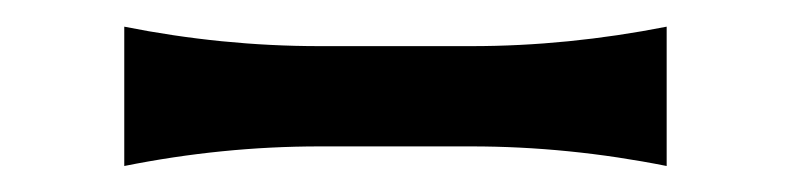

<svg xmlns="http://www.w3.org/2000/svg" viewBox="-20 -436 593 144"><path d="M73.2 -416Q146.5 -401.4 219.7 -401.4H333.5Q405.8 -401.4 480 -416V-311.5Q406.2 -326.2 333.5 -326.2H219.7Q146.5 -326.2 73.2 -311.5Z"/></svg>

Font: Classica
Style: Book
Weight: 400
Designer: Wojciech Kalinowski "wmk69" (wmk69@o2.pl)
Foundry: Wojciech Kalinowski "wmk69" (wmk69@o2.pl)
Version: Version 2.1.1; 2021-05-14